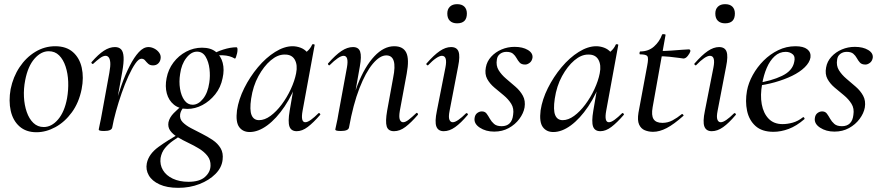

<svg xmlns="http://www.w3.org/2000/svg" viewBox="-20 -621 4230 922"><path d="M155 14Q105 14 73.5 -14Q42 -42 31.5 -89Q21 -136 31 -193Q43 -252 74 -298.5Q105 -345 149.5 -372Q194 -399 245 -399Q298 -399 330 -371Q362 -343 372.5 -296Q383 -249 372 -193Q359 -128 325 -81.5Q291 -35 246 -10.5Q201 14 155 14ZM190 -11Q228 -11 259 -47.5Q290 -84 302 -149Q309 -189 307.5 -228.5Q306 -268 295 -301.5Q284 -335 264 -355Q244 -375 214 -375Q177 -375 145.5 -339Q114 -303 101 -236Q93 -195 95 -155.5Q97 -116 108.5 -83Q120 -50 140.5 -30.5Q161 -11 190 -11Z M519 -9 509 -10Q518 -57 532 -110Q546 -163 564 -213.5Q582 -264 603 -305Q624 -346 646.5 -370.5Q669 -395 693 -395Q707 -395 721.5 -387.5Q736 -380 745 -367Q754 -354 751 -338Q749 -325 739.5 -316Q730 -307 715 -307Q700 -307 691.5 -315Q683 -323 676.5 -331Q670 -339 659 -339Q646 -339 630 -316Q614 -293 597 -256Q580 -219 564.5 -174.5Q549 -130 537 -86.5Q525 -43 519 -9ZM480 8Q464 8 459 6Q454 4 454 1Q454 -2 459.5 -26Q465 -50 469 -74L505 -271Q511 -304 509.5 -321Q508 -338 502 -345.5Q496 -353 487 -353Q475 -353 459.5 -341.5Q444 -330 428 -315Q425 -312 421 -316Q417 -320 420 -323Q452 -360 479 -377.5Q506 -395 532 -395Q551 -395 561.5 -384Q572 -373 573.5 -347Q575 -321 567 -276L519 -9Q516 8 480 8Z M836 281Q782 281 746 264.5Q710 248 694.5 221Q679 194 685 163Q694 119 740.5 85Q787 51 848 18L855 26Q833 39 810.5 55Q788 71 772 90.5Q756 110 751 138Q747 170 762.5 196Q778 222 810 237Q842 252 885 252Q938 252 964 229Q990 206 991 175Q992 148 976.5 128Q961 108 936.5 93Q912 78 884.5 65Q857 52 833.5 38Q810 24 797.5 6.5Q785 -11 789 -34Q794 -57 814.5 -78Q835 -99 865 -123L875 -115Q864 -110 855.5 -97.5Q847 -85 845 -72Q842 -50 857 -34.5Q872 -19 896.5 -6Q921 7 949 21Q977 35 1001.5 51.5Q1026 68 1039.5 91Q1053 114 1049 146Q1045 184 1014.5 214.5Q984 245 937.5 263Q891 281 836 281ZM880 -98Q840 -98 815 -118.5Q790 -139 781 -172.5Q772 -206 780 -246Q788 -288 813 -321Q838 -354 874 -373Q910 -392 950 -392Q992 -392 1016.5 -372Q1041 -352 1049.5 -319Q1058 -286 1049 -246Q1040 -201 1013.5 -168Q987 -135 952 -116.5Q917 -98 880 -98ZM905 -118Q932 -118 955 -146.5Q978 -175 985 -224Q990 -256 986 -290Q982 -324 967.5 -348.5Q953 -373 926 -373Q898 -373 874.5 -342.5Q851 -312 845 -266Q839 -229 844.5 -195Q850 -161 865.5 -139.5Q881 -118 905 -118ZM988 -346 987 -353Q1017 -372 1052 -383Q1087 -394 1115 -394Q1120 -394 1120.5 -385Q1121 -376 1118.5 -365Q1116 -354 1113 -346Q1110 -338 1107 -340Q1084 -354 1050.5 -355.5Q1017 -357 988 -346Z M1179 13Q1146 13 1128.5 -11Q1111 -35 1118 -91Q1126 -144 1153 -198Q1180 -252 1218.5 -298Q1257 -344 1301 -371.5Q1345 -399 1385 -399Q1404 -399 1423 -392Q1442 -385 1455.5 -369.5Q1469 -354 1471 -328L1423 -357Q1437 -359 1454 -373.5Q1471 -388 1479 -407Q1481 -410 1486.5 -408.5Q1492 -407 1491 -405L1433 -89Q1423 -34 1446 -34Q1457 -34 1473.5 -46Q1490 -58 1509 -77Q1512 -80 1516 -76Q1520 -72 1517 -69Q1485 -32 1458 -11.5Q1431 9 1405 9Q1378 9 1370 -13.5Q1362 -36 1371 -89L1395 -229L1413 -246Q1386 -168 1346.5 -109.5Q1307 -51 1263.5 -19Q1220 13 1179 13ZM1224 -44Q1251 -44 1279 -64.5Q1307 -85 1332.5 -119Q1358 -153 1376.5 -193Q1395 -233 1402 -269Q1410 -309 1395.5 -334.5Q1381 -360 1346 -359Q1313 -359 1280 -331Q1247 -303 1221 -255.5Q1195 -208 1186 -147Q1178 -93 1188 -68.5Q1198 -44 1224 -44Z M1872 9Q1844 9 1837 -14Q1830 -37 1839 -89L1868 -248Q1890 -355 1835 -355Q1804 -355 1770 -314.5Q1736 -274 1706 -197Q1676 -120 1656 -9L1642 -10Q1663 -127 1697.5 -214.5Q1732 -302 1777.5 -350.5Q1823 -399 1873 -399Q1916 -399 1931 -368Q1946 -337 1933 -267L1900 -89Q1895 -59 1900 -46.5Q1905 -34 1916 -34Q1927 -34 1942.5 -46Q1958 -58 1978 -77Q1981 -81 1985 -77Q1989 -73 1986 -69Q1954 -32 1927 -11.5Q1900 9 1872 9ZM1617 8Q1601 8 1595.5 6Q1590 4 1590 1Q1590 -2 1595.5 -25Q1601 -48 1605 -74L1646 -297Q1656 -353 1630 -353Q1619 -353 1602 -341.5Q1585 -330 1564 -309Q1561 -305 1557 -309.5Q1553 -314 1556 -317Q1591 -357 1619.5 -376Q1648 -395 1675 -395Q1702 -395 1709.5 -373Q1717 -351 1708 -302L1656 -9Q1653 8 1617 8Z M2111 9Q2084 9 2075.5 -13.5Q2067 -36 2078 -89L2119 -297Q2130 -353 2102 -353Q2091 -353 2074 -341.5Q2057 -330 2037 -309Q2034 -305 2029.5 -309.5Q2025 -314 2029 -317Q2064 -357 2092 -376Q2120 -395 2146 -395Q2174 -395 2182 -373Q2190 -351 2180 -302L2139 -89Q2133 -59 2138 -46.5Q2143 -34 2154 -34Q2165 -34 2181.5 -45.5Q2198 -57 2217 -76Q2221 -80 2225 -75.5Q2229 -71 2225 -68Q2193 -30 2165.5 -10.5Q2138 9 2111 9ZM2175 -509Q2153 -509 2140.5 -521Q2128 -533 2128 -556Q2128 -577 2140.5 -589Q2153 -601 2175 -601Q2198 -601 2210 -589Q2222 -577 2222 -556Q2222 -509 2175 -509Z M2353 11Q2313 11 2284 -8Q2255 -27 2259 -54Q2261 -70 2271.5 -78Q2282 -86 2294 -86Q2309 -86 2317 -75Q2325 -64 2332.5 -50.5Q2340 -37 2352.5 -26Q2365 -15 2389 -15Q2413 -15 2427 -28.5Q2441 -42 2444 -69Q2449 -100 2435 -122.5Q2421 -145 2398.5 -163.5Q2376 -182 2354 -200.5Q2332 -219 2319.5 -242Q2307 -265 2313 -297Q2318 -326 2338.5 -348.5Q2359 -371 2388.5 -383.5Q2418 -396 2451 -396Q2490 -396 2515 -381Q2540 -366 2537 -343Q2534 -327 2523 -319Q2512 -311 2502 -311Q2484 -311 2475.5 -320.5Q2467 -330 2460.5 -342Q2454 -354 2443.5 -363Q2433 -372 2412 -372Q2394 -372 2381 -362Q2368 -352 2366 -335Q2361 -306 2374.5 -284Q2388 -262 2410.5 -243Q2433 -224 2455.5 -204.5Q2478 -185 2491 -161Q2504 -137 2499 -105Q2494 -77 2474 -50Q2454 -23 2423 -6Q2392 11 2353 11Z M2637 13Q2604 13 2586.5 -11Q2569 -35 2576 -91Q2584 -144 2611 -198Q2638 -252 2676.5 -298Q2715 -344 2759 -371.5Q2803 -399 2843 -399Q2862 -399 2881 -392Q2900 -385 2913.5 -369.5Q2927 -354 2929 -328L2881 -357Q2895 -359 2912 -373.5Q2929 -388 2937 -407Q2939 -410 2944.5 -408.5Q2950 -407 2949 -405L2891 -89Q2881 -34 2904 -34Q2915 -34 2931.5 -46Q2948 -58 2967 -77Q2970 -80 2974 -76Q2978 -72 2975 -69Q2943 -32 2916 -11.5Q2889 9 2863 9Q2836 9 2828 -13.5Q2820 -36 2829 -89L2853 -229L2871 -246Q2844 -168 2804.5 -109.5Q2765 -51 2721.5 -19Q2678 13 2637 13ZM2682 -44Q2709 -44 2737 -64.5Q2765 -85 2790.5 -119Q2816 -153 2834.5 -193Q2853 -233 2860 -269Q2868 -309 2853.5 -334.5Q2839 -360 2804 -359Q2771 -359 2738 -331Q2705 -303 2679 -255.5Q2653 -208 2644 -147Q2636 -93 2646 -68.5Q2656 -44 2682 -44Z M3116 12Q3095 12 3076.5 4.5Q3058 -3 3049 -23Q3040 -43 3046 -80L3088 -306Q3095 -342 3089 -351Q3083 -360 3054 -360Q3050 -360 3051 -367Q3052 -374 3055 -374Q3094 -374 3120.5 -397.5Q3147 -421 3159 -454Q3160 -458 3168.5 -457Q3177 -456 3176 -453L3114 -106Q3107 -67 3118.5 -49Q3130 -31 3161 -31Q3187 -31 3209.5 -43Q3232 -55 3254 -73Q3256 -75 3260 -71Q3264 -67 3262 -65Q3216 -24 3181.5 -6Q3147 12 3116 12ZM3262 -340Q3260 -340 3240.5 -343Q3221 -346 3194.5 -348.5Q3168 -351 3143 -351L3145 -376Q3173 -376 3202.5 -378Q3232 -380 3255.5 -382Q3279 -384 3288 -384Q3292 -384 3294 -381Q3296 -378 3295 -374Q3293 -366 3283 -353Q3273 -340 3262 -340Z M3398 9Q3371 9 3362.5 -13.5Q3354 -36 3365 -89L3406 -297Q3417 -353 3389 -353Q3378 -353 3361 -341.5Q3344 -330 3324 -309Q3321 -305 3316.5 -309.5Q3312 -314 3316 -317Q3351 -357 3379 -376Q3407 -395 3433 -395Q3461 -395 3469 -373Q3477 -351 3467 -302L3426 -89Q3420 -59 3425 -46.5Q3430 -34 3441 -34Q3452 -34 3468.5 -45.5Q3485 -57 3504 -76Q3508 -80 3512 -75.5Q3516 -71 3512 -68Q3480 -30 3452.5 -10.5Q3425 9 3398 9ZM3462 -509Q3440 -509 3427.5 -521Q3415 -533 3415 -556Q3415 -577 3427.5 -589Q3440 -601 3462 -601Q3485 -601 3497 -589Q3509 -577 3509 -556Q3509 -509 3462 -509Z M3694 12Q3639 12 3608 -16Q3577 -44 3567.5 -89Q3558 -134 3567 -185Q3574 -223 3595 -261Q3616 -299 3647 -330Q3678 -361 3717 -380Q3756 -399 3800 -399Q3838 -399 3856.5 -384.5Q3875 -370 3872 -345Q3868 -321 3844.5 -298Q3821 -275 3784 -257Q3747 -239 3701 -226Q3655 -213 3607 -208L3609 -221Q3684 -232 3735 -256.5Q3786 -281 3794 -324Q3800 -349 3786.5 -360.5Q3773 -372 3753 -372Q3723 -372 3700 -351Q3677 -330 3662 -295Q3647 -260 3640 -218Q3630 -164 3638 -120.5Q3646 -77 3671 -51Q3696 -25 3738 -25Q3761 -25 3786.5 -32Q3812 -39 3836 -58Q3838 -60 3841.5 -56Q3845 -52 3843 -49Q3805 -16 3767.5 -2Q3730 12 3694 12Z M3987 11Q3947 11 3918 -8Q3889 -27 3893 -54Q3895 -70 3905.5 -78Q3916 -86 3928 -86Q3943 -86 3951 -75Q3959 -64 3966.5 -50.5Q3974 -37 3986.5 -26Q3999 -15 4023 -15Q4047 -15 4061 -28.5Q4075 -42 4078 -69Q4083 -100 4069 -122.5Q4055 -145 4032.5 -163.5Q4010 -182 3988 -200.5Q3966 -219 3953.5 -242Q3941 -265 3947 -297Q3952 -326 3972.5 -348.5Q3993 -371 4022.5 -383.5Q4052 -396 4085 -396Q4124 -396 4149 -381Q4174 -366 4171 -343Q4168 -327 4157 -319Q4146 -311 4136 -311Q4118 -311 4109.5 -320.5Q4101 -330 4094.5 -342Q4088 -354 4077.5 -363Q4067 -372 4046 -372Q4028 -372 4015 -362Q4002 -352 4000 -335Q3995 -306 4008.5 -284Q4022 -262 4044.5 -243Q4067 -224 4089.5 -204.5Q4112 -185 4125 -161Q4138 -137 4133 -105Q4128 -77 4108 -50Q4088 -23 4057 -6Q4026 11 3987 11Z"/></svg>

Font: Cormorant Garamond Light Medium
Style: Italic
Weight: 500
Italic angle: -10°
Version: Version 4.001